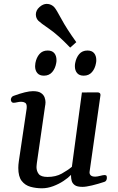

<svg xmlns="http://www.w3.org/2000/svg" viewBox="-20 -966 615 999"><path d="M198.2 13.7Q167 13.7 138.7 5.9Q110.4 -2 92.8 -24.7Q75.2 -47.4 75.2 -92.3Q75.2 -108.4 78.1 -127.9L118.7 -401.4Q119.1 -404.8 119.1 -410.2Q119.1 -426.3 110.6 -431.4Q102.1 -436.5 90.3 -436.5Q80.1 -436.5 68.8 -433.8Q57.6 -431.2 50.8 -431.2Q39.1 -431.2 36.6 -445.3Q35.6 -450.7 39.3 -457.8Q43 -464.8 50.8 -467.3Q117.2 -491.7 151.4 -491.7Q179.7 -491.7 193.6 -481.9Q207.5 -472.2 212.2 -458.7Q216.8 -445.3 216.8 -434.1Q216.8 -426.3 215.8 -421.1Q214.8 -416 214.8 -416L171.9 -118.7Q171.4 -113.3 170.7 -107.7Q169.9 -102.1 169.9 -96.7Q169.9 -75.7 181.6 -60.5Q193.4 -45.4 227.5 -45.4Q270 -45.4 301.3 -62.7Q332.5 -80.1 354 -98.1L406.2 -484.9L486.8 -485.4Q502.9 -485.4 502.9 -471.7L446.3 -73.7Q444.3 -62 451.4 -54.4Q458.5 -46.9 475.1 -46.9Q485.4 -46.9 501 -51Q516.6 -55.2 523.9 -55.2Q528.3 -55.2 532.2 -53.2Q536.1 -51.3 536.1 -40.5Q536.1 -34.7 533.4 -28.6Q530.8 -22.5 523.9 -20Q490.2 -8.8 458.7 -1.2Q427.2 6.3 409.2 6.3Q380.9 6.3 368.4 -3.2Q356 -12.7 352.8 -25.9Q349.6 -39.1 349.6 -49.8Q349.6 -51.3 349.6 -53Q349.6 -54.7 349.6 -56.2Q335.4 -41 310.8 -24.7Q286.1 -8.3 256.6 2.7Q227.1 13.7 198.2 13.7ZM415.5 -572.3Q392.6 -572.3 381.1 -585.9Q369.6 -599.6 369.6 -621.6Q369.6 -629.9 371.1 -637.7Q376.5 -666.5 392.3 -684.8Q408.2 -703.1 435.1 -703.1Q458 -703.1 469.5 -689.5Q481 -675.8 481 -653.3Q481 -649.9 480.7 -645.8Q480.5 -641.6 479.5 -637.7Q474.6 -609.4 458.5 -590.8Q442.4 -572.3 415.5 -572.3ZM208.5 -572.3Q185.5 -572.3 174.1 -585.9Q162.6 -599.6 162.6 -621.6Q162.6 -629.9 164.1 -637.7Q169.4 -666.5 185.3 -684.8Q201.2 -703.1 228 -703.1Q251 -703.1 262.5 -689.5Q273.9 -675.8 273.9 -653.3Q273.9 -649.9 273.7 -645.8Q273.4 -641.6 272.5 -637.7Q267.6 -609.4 251.5 -590.8Q235.4 -572.3 208.5 -572.3ZM345.2 -718.3Q280.8 -785.2 235.8 -815.9Q190.9 -846.7 180.2 -857.4Q166.5 -871.1 166.5 -891.1Q166.5 -900.4 170.9 -910.4Q175.3 -920.4 186 -929.7Q204.1 -945.8 223.6 -945.8Q235.8 -945.8 246.1 -940.7Q256.3 -935.5 262.7 -928.2Q272.5 -917.5 299.8 -866.7Q327.1 -815.9 377 -746.6Z"/></svg>

Font: Gelasio
Style: Italic
Weight: 400
Italic angle: -8.5°
Designer: Eben Sorkin
Foundry: Eben Sorkin
Version: Version 1.008